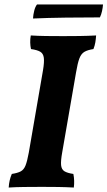

<svg xmlns="http://www.w3.org/2000/svg" viewBox="-20 -838 482 861"><path d="M173 -524Q179 -560 176.5 -579Q174 -598 160.5 -606Q147 -614 119 -618Q116 -631 115.5 -647Q115 -663 118 -679Q150 -677 186 -676.5Q222 -676 263 -676Q298 -676 335.5 -676.5Q373 -677 411 -679Q410 -663 407.5 -648Q405 -633 399 -618Q373 -614 358.5 -605.5Q344 -597 336 -576Q328 -555 321 -513L259 -155Q252 -116 254 -97Q256 -78 269 -70Q282 -62 309 -58Q315 -28 311 3Q275 1 241.5 0.5Q208 0 168 0Q126 0 87.5 0.5Q49 1 19 3Q21 -31 33 -58Q59 -62 73 -69.5Q87 -77 94.5 -96Q102 -115 109 -153ZM128 -755Q129 -772 133.5 -790Q138 -808 146 -818H442Q441 -804 437.5 -788Q434 -772 428 -760Q355 -760 274.5 -759Q194 -758 128 -755Z"/></svg>

Font: Vollkorn
Style: Bold Italic
Weight: 700
Italic angle: -11°
Designer: Friedrich Althausen
Foundry: Friedrich Althausen
Version: Version 5.000; ttfautohint (v1.8.3)